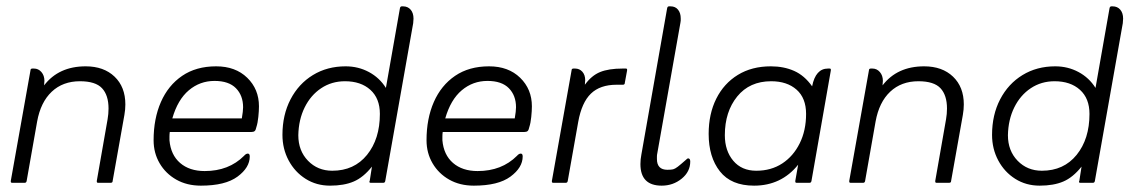

<svg xmlns="http://www.w3.org/2000/svg" viewBox="-20 -576 3575 605"><path d="M119 -307Q165 -367 250 -367Q307 -367 341 -334.5Q375 -302 375 -247Q375 -231 372 -214L335 -6Q335 0 329 0H289Q285 0 285 -4V-6L319 -200Q322 -217 322 -234Q322 -276 301.5 -298Q281 -320 232 -320Q178 -320 143 -287Q108 -254 97 -193L64 -6Q63 0 58 0H18Q14 0 14 -4V-6L76 -354Q76 -360 82 -360H87Q101 -360 110.5 -349Q120 -338 120 -321Q120 -319 119.5 -315.5Q119 -312 119 -307Z M515 -160Q514 -153 514 -146Q514 -139 514 -134Q518 -88 547.5 -62.5Q577 -37 625 -37Q701 -37 749 -85Q755 -92 761 -92Q767 -92 767 -83Q767 -48 728.5 -19.5Q690 9 613 9Q569 9 535.5 -10Q502 -29 483 -61.5Q464 -94 464 -134Q464 -202 487 -254.5Q510 -307 554 -337Q598 -367 661 -367Q722 -367 759 -331Q796 -295 796 -241Q796 -227 794 -207.5Q792 -188 788 -176Q786 -166 782.5 -163Q779 -160 771 -160ZM523 -203H742Q746 -226 746 -238Q746 -275 723.5 -298Q701 -321 656 -321Q610 -321 575 -291.5Q540 -262 523 -203Z M1196 -299 1240 -549Q1241 -556 1246 -556H1250Q1265 -556 1274 -545.5Q1283 -535 1283 -517Q1283 -514 1282.5 -510.5Q1282 -507 1282 -503L1194 -6Q1193 0 1188 0H1148Q1144 0 1144 -3Q1144 -5 1145 -6L1152 -51Q1125 -17 1094.5 -4Q1064 9 1020 9Q977 9 943 -12.5Q909 -34 889.5 -70.5Q870 -107 870 -151Q870 -214 895.5 -263Q921 -312 966 -339.5Q1011 -367 1069 -367Q1109 -367 1142.5 -349Q1176 -331 1196 -299ZM1027 -38Q1096 -38 1136.5 -88Q1177 -138 1177 -217Q1177 -266 1147 -293Q1117 -320 1067 -320Q1025 -320 992 -298Q959 -276 940 -237.5Q921 -199 920 -150Q920 -101 950.5 -69.5Q981 -38 1027 -38Z M1375 -160Q1374 -153 1374 -146Q1374 -139 1374 -134Q1378 -88 1407.5 -62.5Q1437 -37 1485 -37Q1561 -37 1609 -85Q1615 -92 1621 -92Q1627 -92 1627 -83Q1627 -48 1588.5 -19.5Q1550 9 1473 9Q1429 9 1395.5 -10Q1362 -29 1343 -61.5Q1324 -94 1324 -134Q1324 -202 1347 -254.5Q1370 -307 1414 -337Q1458 -367 1521 -367Q1582 -367 1619 -331Q1656 -295 1656 -241Q1656 -227 1654 -207.5Q1652 -188 1648 -176Q1646 -166 1642.5 -163Q1639 -160 1631 -160ZM1383 -203H1602Q1606 -226 1606 -238Q1606 -275 1583.5 -298Q1561 -321 1516 -321Q1470 -321 1435 -291.5Q1400 -262 1383 -203Z M1823 -309Q1844 -338 1871 -349Q1898 -360 1942 -360H1952Q1956 -360 1956 -357V-354L1949 -316Q1949 -309 1943 -309H1923Q1871 -309 1842 -281Q1813 -253 1802 -192L1769 -6Q1768 0 1763 0H1723Q1719 0 1719 -4V-6L1781 -354Q1781 -360 1787 -360H1792Q1806 -360 1815 -350Q1824 -340 1824 -323Q1824 -322 1823.5 -318Q1823 -314 1823 -309Z M2051 -92Q2050 -88 2050 -82.5Q2050 -77 2050 -75Q2050 -41 2083 -41Q2095 -41 2101 -42.5Q2107 -44 2115.5 -50.5Q2124 -57 2141 -72Q2146 -77 2148 -77Q2155 -77 2155 -67Q2155 -35 2128 -13Q2101 9 2065 9Q1998 9 1998 -59Q1998 -74 2001 -89L2082 -549Q2083 -556 2088 -556H2093Q2108 -556 2116.5 -545.5Q2125 -535 2125 -518Q2125 -514 2125 -511Q2125 -508 2124 -504Z M2495 -57Q2442 9 2356 9Q2284 9 2248.5 -36Q2213 -81 2213 -154Q2213 -217 2237 -265Q2261 -313 2305 -340Q2349 -367 2409 -367Q2450 -367 2482.5 -352.5Q2515 -338 2539 -304Q2550 -360 2589 -360H2594Q2598 -360 2598 -357V-354L2537 -6Q2536 0 2531 0H2490Q2486 0 2486 -4V-6ZM2363 -38Q2410 -38 2445 -61Q2480 -84 2500 -124.5Q2520 -165 2520 -217Q2520 -267 2490 -293.5Q2460 -320 2410 -320Q2342 -320 2303 -272Q2264 -224 2264 -150Q2264 -101 2290.5 -69.5Q2317 -38 2363 -38Z M2761 -307Q2807 -367 2892 -367Q2949 -367 2983 -334.5Q3017 -302 3017 -247Q3017 -231 3014 -214L2977 -6Q2977 0 2971 0H2931Q2927 0 2927 -4V-6L2961 -200Q2964 -217 2964 -234Q2964 -276 2943.5 -298Q2923 -320 2874 -320Q2820 -320 2785 -287Q2750 -254 2739 -193L2706 -6Q2705 0 2700 0H2660Q2656 0 2656 -4V-6L2718 -354Q2718 -360 2724 -360H2729Q2743 -360 2752.5 -349Q2762 -338 2762 -321Q2762 -319 2761.5 -315.5Q2761 -312 2761 -307Z M3432 -299 3476 -549Q3477 -556 3482 -556H3486Q3501 -556 3510 -545.5Q3519 -535 3519 -517Q3519 -514 3518.5 -510.5Q3518 -507 3518 -503L3430 -6Q3429 0 3424 0H3384Q3380 0 3380 -3Q3380 -5 3381 -6L3388 -51Q3361 -17 3330.5 -4Q3300 9 3256 9Q3213 9 3179 -12.5Q3145 -34 3125.5 -70.5Q3106 -107 3106 -151Q3106 -214 3131.5 -263Q3157 -312 3202 -339.5Q3247 -367 3305 -367Q3345 -367 3378.5 -349Q3412 -331 3432 -299ZM3263 -38Q3332 -38 3372.5 -88Q3413 -138 3413 -217Q3413 -266 3383 -293Q3353 -320 3303 -320Q3261 -320 3228 -298Q3195 -276 3176 -237.5Q3157 -199 3156 -150Q3156 -101 3186.5 -69.5Q3217 -38 3263 -38Z"/></svg>

Font: Zain Light
Style: Italic
Weight: 300
Italic angle: -10°
Designer: Zain,Boutros
Foundry: Mobile Telecommunications Company (Zain), 2024
Version: Version 1.51; ttfautohint (v1.8.4)